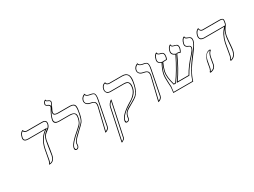

<svg xmlns="http://www.w3.org/2000/svg" viewBox="-59 -1491 3247 2455"><g transform="rotate(-30 1564.0 -263.0)"><path d="M393.1 -291Q390.1 -277.8 370.6 -145.5Q365.7 -110.8 359.9 -85Q340.8 0.5 273.9 1H262.7Q278.3 -17.6 285.2 -48.8Q292.5 -82.5 302.2 -138.7Q310.1 -184.6 314.9 -207Q345.2 -345.7 443.8 -413.1H195.8Q129.4 -413.1 131.8 -460.9Q132.3 -467.8 133.8 -474.1Q147.9 -540 188.5 -552.7Q192.4 -553.7 192.9 -554.2Q196.3 -521 234.4 -520H456.5Q525.4 -520 513.7 -460Q513.2 -458.5 513.2 -458Q505.4 -419.9 468.3 -393.1Q430.2 -365.2 418.5 -350.6Q400.9 -326.2 393.1 -291ZM383.3 -293Q396.5 -355 443.4 -390.1Q479.5 -417 485.8 -423.8Q499 -439.9 503.4 -460Q511.7 -498 483.9 -506.8Q481 -507.8 478.5 -507.8Q468.3 -509.8 456.5 -509.8H234.4Q194.3 -511.2 185.1 -540.5Q155.3 -524.4 144 -474.1Q143.6 -472.7 143.6 -472.2Q135.7 -435.5 165.5 -426.8Q168.9 -425.8 171.9 -425.3Q183.1 -423.3 195.8 -422.9H476.6L449.2 -404.8Q353.5 -338.9 324.7 -205.1Q319.8 -183.1 312 -137.7Q302.2 -80.6 295.4 -46.9Q290.5 -24.9 281.7 -9.3Q333.5 -14.2 349.6 -84.5Q350.1 -86.4 350.1 -86.9Q353 -100.1 372.6 -232.4Q377.9 -267.1 383.3 -293Z M638.7 -558.1Q631.8 -524.9 673.8 -521Q683.6 -520 695.3 -520H865.7Q931.2 -520 940.4 -475.6Q946.3 -443.8 928.7 -360.8Q914.1 -291.5 890.1 -260.3Q871.1 -235.8 811.5 -182.1Q737.3 -112.8 721.2 -86.9Q712.4 -72.8 710 -61Q708 -52.7 707.5 -40Q707 -29.8 706.1 -24.9Q696.8 10.3 665.5 11.2Q633.8 9.3 641.6 -29.8Q655.3 -90.3 788.6 -201.2Q844.2 -248 858.9 -272.9Q871.6 -295.4 879.4 -332Q890.6 -385.3 864.7 -401.4Q844.7 -412.6 803.7 -413.1H650.9Q577.6 -413.1 580.1 -465.8Q580.6 -472.7 582 -479Q593.8 -533.7 630.9 -597.2Q646 -619.1 649.4 -632.8Q651.9 -650.9 624 -663.1Q594.2 -675.8 597.2 -698.2Q600.1 -710.9 605.2 -720.2Q610.4 -729.5 615.7 -734.1Q621.1 -738.8 626 -741.5Q630.9 -744.1 634.3 -745.1L637.7 -746.1Q636.7 -726.1 661.6 -719.2Q696.8 -707 691.9 -678.2L657.2 -602.5Q643.1 -577.1 638.7 -558.1ZM658.7 -628.4Q677.7 -669.4 682.6 -680.7Q684.6 -701.7 659.2 -709.5Q637.2 -716.8 629.4 -731.9Q612.8 -720.7 606.9 -695.8Q605.5 -680.7 627.4 -672.4Q659.7 -658.7 660.2 -638.2Q660.2 -634.3 659.2 -630.9Q659.2 -629.4 658.7 -628.4ZM643.1 -597.2Q640.6 -593.3 639.2 -591.8Q602.5 -528.8 591.8 -477.1Q584.5 -434.6 626 -425.3Q637.7 -423.3 650.9 -422.9H803.7Q893.1 -421.4 893.6 -363.3Q893.1 -349.1 889.2 -330.1Q877 -271.5 842.3 -235.8Q827.1 -220.2 794.9 -193.4Q664.1 -84.5 651.4 -27.8Q651.4 -1 665.5 1Q689.9 -1 696.3 -26.9Q696.8 -30.3 697.8 -39.1Q698.7 -53.7 700.2 -63Q707.5 -97.7 770 -156.7Q771.5 -158.2 805.2 -189.5Q874.5 -252 890.1 -276.9Q906.2 -303.2 918.9 -363.3Q939.9 -462.9 925.3 -487.8Q915.5 -502.4 894.5 -507.3Q881.8 -509.8 865.7 -509.8H695.3Q629.4 -509.8 627.4 -545.4Q627.4 -547.4 627.4 -548.3Q627.4 -554.2 628.9 -560.1Q632.3 -575.7 643.1 -597.2Z M1091.3 5.9 1173.8 -335.9Q1184.6 -387.7 1152.8 -402.3Q1138.7 -408.7 1112.3 -413.1Q1058.1 -422.4 1046.4 -462.9Q1042.5 -478 1045.4 -494.1Q1050.8 -519 1067.1 -535.2Q1083.5 -551.3 1096.7 -555.2L1110.4 -559.1Q1109.4 -532.7 1146 -522.9Q1152.3 -521.5 1164.1 -519Q1211.4 -511.2 1222.7 -495.6Q1239.3 -471.2 1226.1 -405.8L1156.2 -50.8Q1151.4 -28.3 1135.3 -14.2Q1119.1 0 1105 2.9ZM1110.4 -568.8 1100.6 -566.9 1101.1 -568.8ZM1102.1 -545.9Q1064.5 -529.3 1055.2 -491.7Q1045.9 -448.7 1090.3 -429.7Q1101.6 -425.3 1113.8 -422.9Q1174.8 -413.6 1184.6 -379.9Q1189.5 -360.8 1183.6 -334L1105 -7.8Q1139.2 -22 1146.5 -53.2L1216.3 -408.2Q1231.9 -481 1209 -496.1Q1200.2 -501.5 1181.2 -505.9Q1173.8 -507.3 1162.1 -509.3Q1116.2 -518.6 1105 -538.1Q1103 -542.5 1102.1 -545.9Z M1447.3 -38.1Q1446.8 -35.2 1445.3 -26.4Q1442.4 -11.2 1440.9 -2.9Q1432.1 29.3 1399.9 29.8Q1396 29.8 1392.8 29.3Q1389.6 28.8 1387.2 27.6Q1384.8 26.4 1383.1 24.7Q1381.3 22.9 1379.9 20.8Q1378.4 18.6 1377.7 15.6Q1377 12.7 1377 9Q1377 5.4 1377.4 1.2Q1377.9 -2.9 1378.9 -7.8Q1395.5 -83.5 1556.6 -180.2Q1610.8 -210 1645.5 -256.3Q1665 -283.7 1670.9 -310.1Q1685.5 -378.9 1659.7 -399.9Q1642.1 -412.6 1610.8 -413.1H1408.2Q1359.9 -413.1 1346.7 -451.7Q1341.3 -468.8 1344.7 -487.8Q1356.4 -543.9 1402.8 -554.2Q1410.6 -555.2 1410.2 -555.2Q1412.1 -522 1452.1 -521H1638.2Q1745.6 -521 1732.4 -400.9Q1730 -378.9 1722.2 -344.2Q1700.2 -241.7 1644.5 -195.8Q1622.1 -177.7 1567.9 -147.9Q1489.7 -106.4 1467.8 -80.6Q1452.1 -61 1447.3 -38.1ZM1217.3 220.2 1208.5 215.8 1307.6 -251Q1317.4 -291.5 1361.3 -324.2H1370.1L1262.2 184.1Q1257.3 198.7 1217.3 220.2ZM1437.5 -40Q1447.8 -89.4 1508.8 -127Q1526.4 -137.7 1563 -156.7Q1632.3 -194.3 1655.8 -219.2Q1694.3 -261.2 1712.4 -346.2Q1733.4 -443.8 1712.4 -479Q1697.3 -502 1667 -508.3Q1653.3 -510.7 1638.2 -511.2H1452.1Q1409.2 -512.7 1401.4 -543.5Q1365.7 -533.2 1355 -488.3Q1354.5 -486.8 1354.5 -485.8Q1345.2 -442.4 1381.8 -427.7Q1387.7 -425.8 1393.1 -424.3Q1400.9 -422.9 1408.2 -422.9H1610.8Q1683.6 -422.9 1687 -360.4Q1687 -356.9 1687.5 -355Q1687 -336.9 1681.2 -308.1Q1666 -237.3 1575.2 -179.2Q1567.4 -174.3 1561.5 -171.4Q1404.8 -76.7 1388.7 -5.9Q1389.6 18.6 1399.9 20Q1425.3 18.6 1431.2 -4.9Q1432.6 -12.7 1435.1 -27.3Q1437 -36.6 1437.5 -40ZM1220.7 207Q1249.5 190.9 1252.4 182.1L1356.4 -307.6Q1324.2 -279.3 1317.4 -249Z M1872.6 5.9 1955.1 -335.9Q1965.8 -387.7 1934.1 -402.3Q1919.9 -408.7 1893.6 -413.1Q1839.4 -422.4 1827.6 -462.9Q1823.7 -478 1826.7 -494.1Q1832 -519 1848.4 -535.2Q1864.7 -551.3 1877.9 -555.2L1891.6 -559.1Q1890.6 -532.7 1927.2 -522.9Q1933.6 -521.5 1945.3 -519Q1992.7 -511.2 2003.9 -495.6Q2020.5 -471.2 2007.3 -405.8L1937.5 -50.8Q1932.6 -28.3 1916.5 -14.2Q1900.4 0 1886.2 2.9ZM1891.6 -568.8 1881.8 -566.9 1882.3 -568.8ZM1883.3 -545.9Q1845.7 -529.3 1836.4 -491.7Q1827.1 -448.7 1871.6 -429.7Q1882.8 -425.3 1895 -422.9Q1956.1 -413.6 1965.8 -379.9Q1970.7 -360.8 1964.8 -334L1886.2 -7.8Q1920.4 -22 1927.7 -53.2L1997.6 -408.2Q2013.2 -481 1990.2 -496.1Q1981.4 -501.5 1962.4 -505.9Q1955.1 -507.3 1943.4 -509.3Q1897.5 -518.6 1886.2 -538.1Q1884.3 -542.5 1883.3 -545.9Z M2655.8 -452.1Q2645.5 -404.8 2575.7 -314.5Q2488.8 -201.7 2458.5 -151.4Q2413.1 -75.2 2390.6 0H2097.7Q2097.7 -6.8 2105.5 -64.5Q2106.9 -77.6 2106.9 -85.9Q2106 -106.4 2103.5 -141.6Q2097.7 -231 2107.4 -275.9Q2120.6 -335.9 2160.6 -410.2Q2104.5 -429.2 2113.8 -477.1Q2127.9 -543.5 2165.5 -558.1Q2168 -559.1 2168.5 -559.1Q2170.4 -535.6 2188.5 -527.8Q2199.2 -523.4 2217.8 -520Q2263.7 -508.3 2251 -443.8Q2246.6 -424.8 2238.3 -409.2Q2223.1 -409.2 2204.1 -407.7Q2189.9 -406.7 2183.1 -407.2Q2154.3 -346.2 2142.6 -292Q2127.9 -219.7 2162.6 -100.1H2182.6Q2271.5 -219.7 2366.2 -412.1Q2311 -435.5 2320.3 -482.9Q2324.7 -502.9 2331.8 -518.1Q2338.9 -533.2 2345.9 -540.5Q2353 -547.9 2359.6 -552.5Q2366.2 -557.1 2370.1 -558.1L2374.5 -559.1Q2374.5 -531.2 2398.9 -525.4Q2400.4 -524.9 2403.8 -524.4Q2408.7 -523.4 2410.6 -522.9Q2445.3 -514.2 2454.1 -502Q2465.8 -483.9 2459.5 -452.1Q2453.6 -426.3 2436.5 -398.9Q2418.9 -410.6 2392.1 -411.1Q2313.5 -231.9 2219.7 -100.1H2379.9Q2436 -203.1 2543.5 -318.8Q2576.7 -356 2582.5 -381.8Q2582 -388.7 2583.5 -392.8Q2585 -397 2581.8 -401.1Q2578.6 -405.3 2577.9 -407.2Q2577.1 -409.2 2572.8 -411.6Q2568.4 -414.1 2567.1 -414.6Q2565.9 -415 2561.8 -416.5Q2557.6 -418 2557.1 -418Q2512.7 -436 2520.5 -476.1Q2535.6 -546.9 2575.2 -558.1Q2579.6 -559.1 2579.1 -559.1Q2577.6 -535.6 2601.6 -526.9Q2602.5 -526.4 2605 -525.4Q2609.9 -523.4 2611.8 -522.9Q2642.6 -511.7 2651.4 -497.6Q2661.1 -479 2655.8 -452.1ZM2646 -454.1Q2655.3 -497.6 2618.2 -510.3Q2616.2 -510.7 2612.8 -512Q2609.4 -513.2 2607.9 -513.7Q2585 -522.9 2584.5 -523.4Q2573.7 -532.2 2570.3 -544.9Q2543 -528.8 2530.8 -476.1Q2530.3 -474.6 2530.3 -474.1Q2524.9 -441.4 2560.5 -427.2Q2591.3 -416.5 2593.8 -394.5Q2594.2 -387.2 2592.3 -379.9Q2585.4 -350.1 2550.8 -312Q2443.4 -195.8 2388.7 -95.2L2385.7 -89.8H2200.2L2211.4 -106Q2304.7 -236.8 2382.8 -415L2385.3 -420.9H2392.1Q2418.5 -420.4 2433.1 -413.1Q2446.3 -438.5 2449.7 -454.1Q2459 -498 2429.2 -507.8Q2426.3 -508.8 2408.2 -513.2Q2384.3 -519.5 2379.9 -522.9Q2369.6 -531.7 2365.7 -544.9Q2340.3 -527.3 2330.1 -481Q2323.2 -440.4 2369.6 -421.4L2379.9 -417.5L2375 -407.7Q2279.8 -213.4 2190.9 -94.2L2188 -89.8H2155.3L2153.3 -97.2Q2117.7 -220.2 2132.8 -293.9Q2145 -350.1 2173.8 -411.1L2176.8 -417H2183.1Q2190.4 -417 2202.6 -418Q2219.7 -418.9 2231.9 -418.9Q2238.3 -434.1 2241.2 -446.3Q2252 -502 2215.8 -510.3Q2171.4 -519 2162.6 -538.6Q2161.6 -541.5 2160.6 -543.9Q2134.3 -522.9 2123.5 -475.1Q2115.2 -436 2159.7 -420.9Q2162.1 -419.9 2163.6 -419.4L2175.3 -416L2169.4 -405.3Q2129.4 -331.5 2117.2 -273.9Q2107.9 -231 2113.8 -136.2Q2115.7 -106.4 2116.7 -86.4Q2116.7 -79.6 2109.4 -27.3Q2107.9 -17.6 2107.9 -9.8H2383.3Q2420.9 -130.4 2530.3 -273.4Q2606.9 -373.5 2620.1 -395Q2640.1 -428.7 2646 -454.1Z M3054.2 -295.9Q3048.8 -270 3041 -160.2Q3037.6 -113.8 3031.2 -85Q3011.7 1 2941.9 12.2L2936 2Q2952.1 -19.5 2958.5 -48.8Q2962.9 -69.8 2973.6 -136Q2984.4 -202.1 2988.8 -223.1Q3014.6 -340.8 3085 -408.2H2790Q2733.9 -408.2 2725.6 -450.2Q2723.1 -463.9 2726.1 -479Q2730.5 -499.5 2738.5 -515.6Q2746.6 -531.7 2754.9 -539.8Q2763.2 -547.9 2770.8 -552.7Q2778.3 -557.6 2783.2 -558.6L2788.1 -560.1Q2788.1 -528.3 2814 -518.6Q2821.3 -516.1 2828.1 -516.1H3074.2Q3125.5 -516.1 3127.4 -485.4Q3127.9 -474.1 3124.5 -458L3119.6 -434.1Q3116.7 -419.4 3095.2 -392.6Q3066.9 -354.5 3054.2 -295.9ZM2744.1 -159.2Q2742.2 -149.9 2735.4 -108.4Q2728.5 -67.9 2726.6 -58.1Q2714.8 -3.4 2659.2 10.3Q2648.9 12.7 2638.7 13.2L2633.8 2Q2649.4 -13.2 2656.2 -41Q2658.2 -49.8 2664.6 -88.4Q2671.4 -127.9 2673.8 -138.2Q2703.6 -241.7 2770 -248Q2780.3 -247.6 2786.1 -244.1L2783.2 -231Q2756.3 -214.8 2744.1 -159.2ZM3102.1 -418Q3107.4 -427.2 3109.9 -436L3114.7 -460Q3121.6 -492.7 3109.4 -500Q3104 -502.4 3097.2 -503.9Q3086.9 -505.9 3074.2 -505.9H2828.1Q2793.9 -505.9 2781.7 -539.6Q2780.8 -543.5 2779.8 -546.4Q2747.1 -527.3 2735.8 -477.1Q2727.5 -429.7 2771.5 -419.9Q2780.8 -418.5 2790 -418ZM3081.1 -389.6Q3021 -324.7 2998.5 -220.7Q2994.1 -200.2 2983.9 -135.3Q2973.1 -68.4 2968.3 -46.9Q2961.9 -19.5 2949.2 0.5Q3005.4 -14.6 3021.5 -86.9Q3026.9 -111.3 3034.7 -220.7Q3038.1 -268.6 3044.4 -297.9Q3057.1 -355 3081.1 -389.6ZM2734.4 -161.1Q2747.1 -216.8 2774.9 -237.8Q2772 -238.3 2770 -237.8Q2706.5 -237.8 2684.1 -139.6Q2683.6 -137.2 2683.6 -135.7Q2681.6 -126.5 2674.8 -87.9Q2668 -48.8 2666 -39.1Q2660.6 -15.6 2647.5 2Q2705.1 -7.8 2716.8 -60.1Q2718.8 -68.8 2725.1 -108.9Q2732.4 -150.9 2734.4 -161.1Z"/></g></svg>

Font: Linux Biolinum Outline O
Style: Italic
Weight: 400
Italic angle: -12°
Designer: Philipp H. Poll
Foundry: Philipp H. Poll
Version: Version 0.6.2